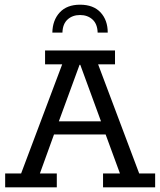

<svg xmlns="http://www.w3.org/2000/svg" viewBox="-20 -798 683 818"><path d="M2 0V-59H70L245 -524H172V-583H470V-524H398L573 -59H641V0H419V-59H491L422 -247L450 -225H197L218 -247L150 -59H222V0ZM223 -260 210 -281H429L418 -260L322 -522H319ZM203 -659Q204 -712 234.5 -745Q265 -778 321 -778Q378 -778 408.5 -745Q439 -712 439 -659H396Q395 -696 374 -715Q353 -734 321 -734Q289 -734 268 -715Q247 -696 246 -659Z"/></svg>

Font: Rokkitt SemiBold
Style: Regular
Weight: 400
Version: Version 3.103